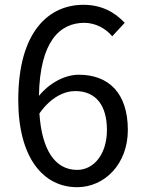

<svg xmlns="http://www.w3.org/2000/svg" viewBox="-20 -766 595 799"><path d="M301 13C415 13 512 -83 512 -225C512 -379 432 -455 308 -455C251 -455 187 -422 142 -367C146 -594 229 -671 331 -671C375 -671 419 -649 447 -615L499 -671C458 -715 403 -746 327 -746C185 -746 56 -637 56 -350C56 -108 161 13 301 13ZM144 -294C192 -362 248 -387 293 -387C382 -387 425 -324 425 -225C425 -125 371 -59 301 -59C209 -59 154 -142 144 -294Z"/></svg>

Font: Source Han Sans JP
Style: Regular
Weight: 400
Designer: Ryoko NISHIZUKA 西塚涼子 (kana, bopomofo & ideographs); Paul D. Hunt (Latin, Greek & Cyrillic); Sandoll Communications 산돌커뮤니
Foundry: Adobe
Version: Version 2.004;hotconv 1.0.118;makeotfexe 2.5.65603